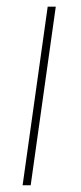

<svg xmlns="http://www.w3.org/2000/svg" viewBox="-20 -548 240 568"><path d="M70.8 0H46.9L121.1 -528.3H145Z"/></svg>

Font: Robert Sans Thin
Style: Italic
Weight: 100
Italic angle: -8°
Designer: Christian Robertson (extended by Adam Twardoch)
Foundry: Google
Version: Version 12.135;April 2, 2019;FontCreator 11.5.0.2425 64-bit;